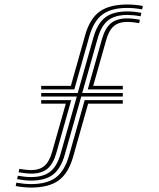

<svg xmlns="http://www.w3.org/2000/svg" viewBox="-20 -828 706 855"><path d="M49.8 0.5 53 -14.8Q89.2 -8.2 118 -8.2Q189.2 -8.2 228.5 -37.5Q267.8 -66.8 287 -134L357.2 -382.2H526.8V-366.5H372.5L305.5 -129.5Q284.8 -56.5 241.2 -24.6Q197.8 7.2 118 7.2Q87.8 7.2 49.8 0.5ZM62.8 -60.8 66 -76Q81.8 -73.5 95.2 -72Q108.8 -70.5 118 -70.5Q156 -70.5 177.9 -89.4Q199.8 -108.2 212.2 -152L273 -366.5H163.5V-382.2H297.2L231 -147.5Q217 -97.8 190.8 -76.2Q164.5 -54.8 118 -54.8Q107.8 -54.8 93.4 -56.4Q79 -58 62.8 -60.8ZM163.5 -429.8V-445.5H295.5L359.2 -671.5Q380 -744.8 423.6 -776.4Q467.2 -808 548 -808Q579.8 -808 616.2 -801.5L613 -786.2Q577.2 -792.8 548 -792.8Q475.8 -792.8 436.4 -763.5Q397 -734.2 378 -667L311 -429.8ZM370.8 -429.8 434 -653.8Q448 -703.2 474.4 -724.8Q500.8 -746.2 548 -746.2Q558.5 -746.2 572.9 -744.6Q587.2 -743 603 -740.2L599.5 -725Q568.5 -730.5 548 -730.5Q509 -730.5 487 -711.8Q465 -693 452.8 -649.5L395 -445.5H526.8V-429.8ZM56.2 -30.2 59.5 -45.5Q92.8 -39.5 118 -39.5Q172.8 -39.5 203.4 -63.5Q234 -87.5 249.8 -143L322 -398H163.5V-414H326.2L396.5 -662.8Q414 -724 448.9 -750.6Q483.8 -777.2 548 -777.2Q575 -777.2 609.5 -771L606.2 -755.5Q590 -758.5 574.8 -760Q559.5 -761.5 548 -761.5Q492.2 -761.5 461.6 -737.5Q431 -713.5 415.2 -658.2L346.2 -414H526.8V-398H341.8L268.2 -138.5Q251 -77.2 216.1 -50.5Q181.2 -23.8 118 -23.8Q91.8 -23.8 56.2 -30.2Z"/></svg>

Font: Big Shoulders Inline Text Thin SemiBold
Style: Regular
Weight: 600
Version: Version 2.002